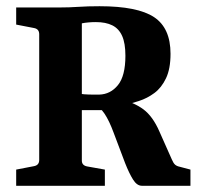

<svg xmlns="http://www.w3.org/2000/svg" viewBox="-20 -597 642 617"><path d="M32 0V-52L89 -63Q106 -66 106 -83V-487Q106 -504 89 -507L32 -518V-573H171Q203 -573 232 -575Q261 -577 300 -577Q422 -577 475 -542Q528 -507 528 -424Q528 -376 513.5 -345.5Q499 -315 476 -298Q453 -281 426.5 -272.5Q400 -264 376 -258L341 -243Q315 -243 285.5 -243Q256 -243 226 -243V-298Q237 -295 251 -294Q265 -293 278.5 -293Q292 -293 299 -293Q335 -294 359 -323.5Q383 -353 383 -418Q383 -458 372.5 -481.5Q362 -505 341 -515.5Q320 -526 288 -526Q276 -526 264.5 -525Q253 -524 243 -522V-81Q243 -65 261 -62L317 -52V0ZM436 0Q420 0 407.5 -20Q395 -40 382 -73L345 -171Q331 -209 316 -231.5Q301 -254 282 -261L361 -280Q411 -268 441 -245.5Q471 -223 492 -175L532 -85Q537 -73 542.5 -68Q548 -63 558 -61L592 -52V0Z"/></svg>

Font: Rasa
Style: Regular
Weight: 400
Designer: Anna Giedrys (Yrsa+Rasa design), David Brezina (Yrsa art-direction, Rasa art-direction, design)
Foundry: Rosetta Type Foundry
Version: Version 2.004